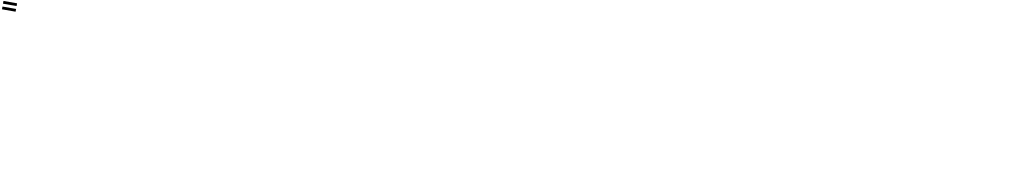

<svg xmlns="http://www.w3.org/2000/svg" viewBox="215 -3512 34113 6320"><g transform="rotate(10 17271.5 -352.0)"><path d="M498 -400V-492H43V-400ZM498 -212V-304H43V-212Z"/></g></svg>

Font: Passageway
Style: Light
Weight: 700
Foundry: Ascender Corporation
Version: Version 1.11